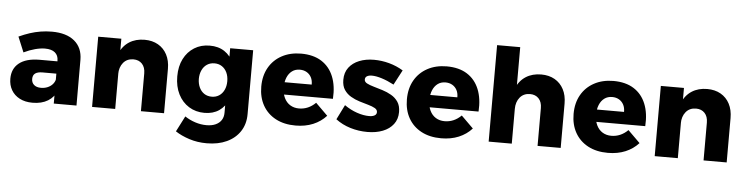

<svg xmlns="http://www.w3.org/2000/svg" viewBox="-52 -1006 5706 1471"><g transform="rotate(5 2801.0 -270.5)"><path d="M267.6 -230.1Q230.4 -230.1 211.7 -216.6Q193 -203 193 -173.7Q193 -145.3 212.2 -128.4Q231.4 -111.6 265.7 -111.6Q292.7 -111.6 315.3 -120.9Q337.9 -130.1 353.3 -146.5Q368.7 -162.9 374.3 -184L398.6 -104.7Q377 -50.4 329.1 -21.3Q281.3 7.9 210.9 7.9Q153.3 7.9 111.9 -13.9Q70.4 -35.6 48.3 -73.6Q26.1 -111.7 26.1 -161.1Q26.1 -238.3 79.5 -281Q132.9 -323.7 233.4 -324.7H391.1V-230.1ZM373.9 -331.3Q373.9 -370.1 347.9 -392Q321.9 -413.9 270.9 -413.9Q236.9 -413.9 194.8 -402.7Q152.7 -391.6 108.7 -370.3L60 -487.7Q102.7 -507.3 143.4 -520.6Q184.1 -533.9 225.9 -540.7Q267.7 -547.6 312.4 -547.6Q424.6 -547.6 486.4 -496.1Q548.1 -444.6 548.6 -351.9L549 0H374.3Z M1044.6 -290.9Q1044.6 -337.4 1019.7 -364.1Q994.9 -390.7 952.6 -390.7Q903.3 -390.3 874.8 -355.6Q846.3 -320.9 846.3 -266.7H804Q804 -358.9 830.9 -421.4Q857.7 -484 907.5 -515.8Q957.3 -547.6 1025.6 -547.6Q1085.3 -547.6 1129.5 -522.3Q1173.7 -497 1198.1 -450.6Q1222.4 -404.3 1222.4 -340.9V0H1044.6ZM668.9 -540.1H846.7V0H668.9Z M1860.6 -48.4Q1860.6 28 1823.7 84Q1786.9 140 1721.1 170.5Q1655.4 201 1567.4 201Q1495.7 201 1433.3 180.8Q1370.9 160.6 1325.3 130.4L1386.9 10.3Q1423.7 34.9 1466.9 48.9Q1510 63 1553.9 63Q1594.6 63 1623.8 49.8Q1653 36.6 1668.4 12.7Q1683.7 -11.1 1683.7 -43.7V-540.1H1860.6ZM1526 -546.4Q1593.1 -546.9 1640.4 -515.5Q1687.6 -484.1 1712.4 -426.6Q1737.3 -369 1736.9 -289.6Q1737.3 -209.6 1712.9 -151.2Q1688.6 -92.9 1642.4 -61.2Q1596.1 -29.6 1530 -29.6Q1462.6 -29.6 1410.3 -62.1Q1358 -94.6 1328.3 -153.4Q1298.6 -212.3 1298.6 -290.6Q1298.6 -367.9 1327.5 -424.9Q1356.4 -482 1407.9 -514.2Q1459.4 -546.4 1526 -546.4ZM1574.7 -414.4Q1542.3 -414.4 1517.6 -398.4Q1492.9 -382.3 1479.1 -353.1Q1465.3 -324 1464.9 -285.9Q1465.3 -248.3 1479.1 -219.1Q1492.9 -190 1517.4 -173.9Q1541.9 -157.9 1574.7 -157.9Q1607.1 -157.9 1631.6 -173.9Q1656.1 -190 1669.9 -219.1Q1683.7 -248.3 1683.7 -285.9Q1683.7 -324.4 1669.9 -353.4Q1656.1 -382.3 1631.6 -398.4Q1607.1 -414.4 1574.7 -414.4Z M2330.3 -317.1Q2330.6 -349.6 2318.1 -373.1Q2305.6 -396.6 2282.9 -409.8Q2260.1 -423 2230.3 -423Q2195.4 -423 2170.5 -404.4Q2145.6 -385.9 2132.1 -353.2Q2118.7 -320.6 2118.7 -278.4Q2118.7 -230.6 2135.1 -196.6Q2151.4 -162.6 2180.8 -144.4Q2210.1 -126.3 2248.7 -126.3Q2320.6 -126.3 2376.4 -181.3L2469.4 -89.4Q2428.1 -43.6 2368.4 -18.6Q2308.7 6.3 2233.4 6.3Q2145.1 6.3 2080.7 -28Q2016.3 -62.3 1981.4 -124.2Q1946.6 -186.1 1946.6 -268.4Q1946.6 -352.4 1982 -414.6Q2017.4 -476.9 2081 -511.4Q2144.6 -546 2228.7 -546.4Q2323.9 -546.4 2386.6 -506.5Q2449.3 -466.6 2478.7 -394Q2508.1 -321.4 2501.7 -222.6H2094.4V-317.1Z M2954.6 -371.7Q2904.7 -397.9 2860.6 -411.8Q2816.6 -425.7 2783.3 -425.7Q2760.7 -425.7 2746.4 -417.3Q2732.1 -408.9 2732.1 -391.4Q2732.1 -373.3 2752.6 -362.5Q2773.1 -351.7 2805.4 -342.6Q2837.7 -333.4 2873.7 -322.1Q2909.7 -310.9 2942.2 -292.2Q2974.7 -273.6 2995 -243.3Q3015.3 -213 3015.3 -165.7Q3015.3 -110.6 2985.6 -71.8Q2956 -33 2904.4 -12.8Q2852.7 7.4 2786.1 7.4Q2717.9 7.4 2654.7 -11.9Q2591.6 -31.1 2541.9 -68.9L2598.3 -182.3Q2644.7 -149.6 2695 -132.4Q2745.3 -115.1 2790 -115.1Q2807 -115.1 2819.6 -119.1Q2832.3 -123 2839.5 -130.6Q2846.7 -138.1 2846.7 -150Q2846.7 -168.9 2826.7 -180.3Q2806.7 -191.7 2775 -200.5Q2743.3 -209.3 2707.3 -220.4Q2671.3 -231.4 2639.8 -249.9Q2608.3 -268.3 2588.3 -298.1Q2568.3 -328 2568.3 -374.9Q2568.3 -431.1 2597.4 -469.5Q2626.6 -507.9 2676.5 -527.9Q2726.4 -548 2790 -548Q2848.6 -548 2906.6 -532.3Q2964.6 -516.6 3014.9 -485.9Z M3450.3 -317.1Q3450.6 -349.6 3438.1 -373.1Q3425.6 -396.6 3402.9 -409.8Q3380.1 -423 3350.3 -423Q3315.4 -423 3290.5 -404.4Q3265.6 -385.9 3252.1 -353.2Q3238.7 -320.6 3238.7 -278.4Q3238.7 -230.6 3255.1 -196.6Q3271.4 -162.6 3300.8 -144.4Q3330.1 -126.3 3368.7 -126.3Q3440.6 -126.3 3496.4 -181.3L3589.4 -89.4Q3548.1 -43.6 3488.4 -18.6Q3428.7 6.3 3353.4 6.3Q3265.1 6.3 3200.7 -28Q3136.3 -62.3 3101.4 -124.2Q3066.6 -186.1 3066.6 -268.4Q3066.6 -352.4 3102 -414.6Q3137.4 -476.9 3201 -511.4Q3264.6 -546 3348.7 -546.4Q3443.9 -546.4 3506.6 -506.5Q3569.3 -466.6 3598.7 -394Q3628.1 -321.4 3621.7 -222.6H3214.4V-317.1Z M4095 -290.9Q4095 -337.4 4070.1 -364.1Q4045.3 -390.7 4003 -390.7Q3953.7 -390.3 3925.2 -355.6Q3896.7 -320.9 3896.7 -266.7H3854.4Q3854.4 -358.9 3881.3 -421.4Q3908.1 -484 3957.9 -515.8Q4007.7 -547.6 4076 -547.6Q4135.7 -547.6 4179.9 -522.3Q4224.1 -497 4248.5 -450.6Q4272.9 -404.3 4272.9 -340.9V0H4095ZM3718.9 -742H3896.7V0H3718.9Z M4732.3 -317.1Q4732.6 -349.6 4720.1 -373.1Q4707.6 -396.6 4684.9 -409.8Q4662.1 -423 4632.3 -423Q4597.4 -423 4572.5 -404.4Q4547.6 -385.9 4534.1 -353.2Q4520.7 -320.6 4520.7 -278.4Q4520.7 -230.6 4537.1 -196.6Q4553.4 -162.6 4582.8 -144.4Q4612.1 -126.3 4650.7 -126.3Q4722.6 -126.3 4778.4 -181.3L4871.4 -89.4Q4830.1 -43.6 4770.4 -18.6Q4710.7 6.3 4635.4 6.3Q4547.1 6.3 4482.7 -28Q4418.3 -62.3 4383.4 -124.2Q4348.6 -186.1 4348.6 -268.4Q4348.6 -352.4 4384 -414.6Q4419.4 -476.9 4483 -511.4Q4546.6 -546 4630.7 -546.4Q4725.9 -546.4 4788.6 -506.5Q4851.3 -466.6 4880.7 -394Q4910.1 -321.4 4903.7 -222.6H4496.4V-317.1Z M5371.6 -290.9Q5371.6 -337.4 5346.7 -364.1Q5321.9 -390.7 5279.6 -390.7Q5230.3 -390.3 5201.8 -355.6Q5173.3 -320.9 5173.3 -266.7H5131Q5131 -358.9 5157.9 -421.4Q5184.7 -484 5234.5 -515.8Q5284.3 -547.6 5352.6 -547.6Q5412.3 -547.6 5456.5 -522.3Q5500.7 -497 5525.1 -450.6Q5549.4 -404.3 5549.4 -340.9V0H5371.6ZM4995.9 -540.1H5173.7V0H4995.9Z"/></g></svg>

Font: Alexandria
Style: Regular
Weight: 400
Designer: Mohamed Gaber
Foundry: Kief Type Foundry
Version: Version 5.100